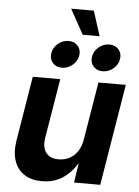

<svg xmlns="http://www.w3.org/2000/svg" viewBox="-61 -963 737 1017"><g transform="rotate(5 307.5 -454.0)"><path d="M200.7 7.8Q144.5 7.8 106.7 -16.6Q68.8 -41 53.2 -87.2Q37.6 -133.3 48.3 -197.3L104.5 -539.1H250.5L198.2 -223.1Q189.9 -172.4 211.2 -143.8Q232.4 -115.2 278.3 -115.2Q309.1 -115.2 334.7 -128.2Q360.4 -141.1 378.2 -166.7Q396 -192.4 402.3 -229.5L453.6 -539.1H599.1L510.3 0H371.1L391.6 -135.7H403.8Q370.6 -67.4 320.1 -29.8Q269.5 7.8 200.7 7.8ZM470.2 -600.1Q439 -600.1 420.9 -621.1Q402.8 -642.1 407.7 -672.4Q412.6 -702.6 437.7 -723.6Q462.9 -744.6 494.1 -744.6Q525.4 -744.6 543.5 -723.6Q561.5 -702.6 556.6 -672.4Q551.8 -642.1 526.4 -621.1Q501 -600.1 470.2 -600.1ZM253.4 -600.1Q222.2 -600.1 204.3 -621.1Q186.5 -642.1 191.4 -672.4Q196.3 -702.6 221.4 -723.6Q246.6 -744.6 277.3 -744.6Q308.6 -744.6 326.7 -723.6Q344.7 -702.6 339.8 -672.4Q335 -642.1 309.8 -621.1Q284.7 -600.1 253.4 -600.1ZM348.6 -783.7 275.4 -916H396L438.5 -783.7Z"/></g></svg>

Font: Inter 18pt
Style: Bold Italic
Weight: 700
Italic angle: -9.3988°
Designer: Rasmus Andersson
Foundry: rsms
Version: Version 4.001;git-66647c0bb